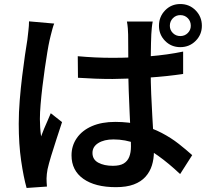

<svg xmlns="http://www.w3.org/2000/svg" viewBox="-20 -875 1040 953"><path d="M366 -596Q410 -592 452.5 -590Q495 -588 540 -588Q631 -588 721.5 -595.5Q812 -603 889 -619V-508Q810 -496 719.5 -490Q629 -484 539 -483Q496 -483 453.5 -484.5Q411 -486 367 -489ZM738 -768Q735 -753 733.5 -737Q732 -721 731 -705Q730 -688 729.5 -660.5Q729 -633 728.5 -600Q728 -567 728 -533Q728 -467 730.5 -408.5Q733 -350 736 -298.5Q739 -247 741.5 -203.5Q744 -160 744 -123Q744 -86 734 -54Q724 -22 702 2.5Q680 27 644 40.5Q608 54 555 54Q452 54 393.5 12.5Q335 -29 335 -104Q335 -152 361.5 -190Q388 -228 436.5 -249Q485 -270 552 -270Q621 -270 678 -255Q735 -240 782 -215.5Q829 -191 866.5 -161.5Q904 -132 934 -105L874 -11Q818 -64 764 -102.5Q710 -141 656 -162Q602 -183 543 -183Q497 -183 468 -165Q439 -147 439 -116Q439 -83 468 -67.5Q497 -52 540 -52Q575 -52 594 -63.5Q613 -75 621.5 -96.5Q630 -118 630 -148Q630 -174 628 -217.5Q626 -261 623.5 -313.5Q621 -366 619 -422.5Q617 -479 617 -532Q617 -587 616.5 -633.5Q616 -680 616 -703Q616 -715 614.5 -734Q613 -753 610 -768ZM249 -758Q245 -749 240.5 -732.5Q236 -716 232 -700Q228 -684 226 -675Q221 -653 215 -616.5Q209 -580 202.5 -535.5Q196 -491 190.5 -444.5Q185 -398 181.5 -356.5Q178 -315 178 -284Q178 -263 179.5 -241Q181 -219 184 -198Q191 -217 199 -236.5Q207 -256 216 -275.5Q225 -295 232 -313L288 -269Q275 -229 260.5 -185Q246 -141 234 -101.5Q222 -62 216 -35Q214 -25 212.5 -11.5Q211 2 211 11Q211 19 211.5 30Q212 41 213 51L112 58Q97 5 85 -77Q73 -159 73 -261Q73 -317 78 -378Q83 -439 90 -496.5Q97 -554 104 -601.5Q111 -649 116 -679Q118 -699 121 -723Q124 -747 124 -769ZM823 -747Q823 -726 838 -711Q853 -696 875 -696Q897 -696 912 -711Q927 -726 927 -747Q927 -770 912 -785Q897 -800 875 -800Q853 -800 838 -784.5Q823 -769 823 -747ZM769 -747Q769 -792 799.5 -823.5Q830 -855 875 -855Q920 -855 951 -823.5Q982 -792 982 -747Q982 -703 951 -672Q920 -641 875 -641Q830 -641 799.5 -672Q769 -703 769 -747Z"/></svg>

Font: Noto Sans TC SemiBold
Style: Regular
Weight: 600
Designer: Ryoko NISHIZUKA  (kana, bopomofo & ideographs); Paul D. Hunt (Latin, Greek & Cyrillic); Sandoll Communications , Soo-you
Foundry: Adobe
Version: Version 2.004-H2;hotconv 1.0.118;makeotfexe 2.5.65603